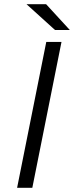

<svg xmlns="http://www.w3.org/2000/svg" viewBox="-20 -901 355 921"><path d="M62 0 202 -700H275L135 0ZM244 -757 107 -881H201L315 -757Z"/></svg>

Font: Montserrat
Style: Italic
Weight: 400
Italic angle: -11.3°
Designer: Julieta Ulanovsky
Foundry: Julieta Ulanovsky
Version: Version 9.000; ttfautohint (v1.8.4.7-5d5b)